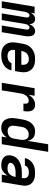

<svg xmlns="http://www.w3.org/2000/svg" viewBox="1108 -1884 783 3041"><g transform="rotate(90 1499.5 -363.5)"><path d="M-1 0 85 -520H191L181 -460Q189 -474 199 -486.5Q209 -499 222 -509Q235 -519 250 -523.5Q265 -528 280 -528Q299 -528 315 -521Q331 -514 341.5 -501Q352 -488 356.5 -471Q361 -454 362 -437Q369 -454 379 -470.5Q389 -487 403.5 -500.5Q418 -514 436 -521Q454 -528 472 -528Q490 -528 506 -521.5Q522 -515 532 -502Q542 -489 547 -472.5Q552 -456 553.5 -439Q555 -422 554 -404Q553 -386 550 -368L489 0H383L447 -386Q448 -395 447.5 -404.5Q447 -414 443 -422Q439 -430 431 -434.5Q423 -439 413 -439Q404 -439 395.5 -434Q387 -429 381 -421.5Q375 -414 370.5 -405Q366 -396 363 -387Q360 -378 358 -369Q356 -360 355 -351L297 0H191L255 -386Q256 -395 255.5 -404.5Q255 -414 251 -422Q247 -430 239 -434.5Q231 -439 221 -439Q212 -439 204 -434Q196 -429 189.5 -421.5Q183 -414 179 -405Q175 -396 172 -387Q169 -378 166.5 -369Q164 -360 163 -351L105 0Z M853 8Q821 8 790 2.5Q759 -3 733 -18Q707 -33 688 -56Q669 -79 659.5 -108Q650 -137 650 -169Q650 -201 655 -233L672 -333Q676 -360 686 -387Q696 -414 713.5 -438Q731 -462 755.5 -480Q780 -498 807 -509Q834 -520 861.5 -524Q889 -528 917 -528Q949 -528 980 -522.5Q1011 -517 1038 -502.5Q1065 -488 1084.5 -464.5Q1104 -441 1113.5 -412.5Q1123 -384 1123.5 -351.5Q1124 -319 1118 -287L1105 -210H769Q767 -187 769.5 -164.5Q772 -142 784 -124.5Q796 -107 817.5 -99Q839 -91 862 -91Q879 -91 896.5 -93.5Q914 -96 930 -103Q946 -110 960 -124Q974 -138 977 -154H1094Q1089 -129 1076.5 -105Q1064 -81 1045.5 -61.5Q1027 -42 1003 -28Q979 -14 954 -6Q929 2 903.5 5Q878 8 853 8ZM786 -310H1004Q1007 -332 1004.5 -354.5Q1002 -377 991 -394.5Q980 -412 960 -420.5Q940 -429 917 -429Q895 -429 871.5 -422Q848 -415 829.5 -399Q811 -383 801 -361Q791 -339 787 -317Z M1290 0 1376 -520H1496L1479 -421Q1491 -444 1507.5 -464Q1524 -484 1545.5 -499Q1567 -514 1591 -521Q1615 -528 1639 -528Q1661 -528 1680.5 -521.5Q1700 -515 1713.5 -501Q1727 -487 1734 -467.5Q1741 -448 1743 -427.5Q1745 -407 1743.5 -385.5Q1742 -364 1738 -343H1618Q1620 -352 1621 -361.5Q1622 -371 1621.5 -380Q1621 -389 1618.5 -397.5Q1616 -406 1611 -413Q1606 -420 1598 -423.5Q1590 -427 1580 -427Q1565 -427 1549.5 -423Q1534 -419 1520 -409.5Q1506 -400 1495.5 -387Q1485 -374 1477.5 -359.5Q1470 -345 1466 -329.5Q1462 -314 1459 -299L1410 0Z M2002 8Q1973 8 1946.5 0Q1920 -8 1900 -25.5Q1880 -43 1868.5 -67.5Q1857 -92 1852.5 -119.5Q1848 -147 1849 -175.5Q1850 -204 1855 -233L1872 -333Q1876 -357 1883 -380.5Q1890 -404 1901.5 -426.5Q1913 -449 1930 -468.5Q1947 -488 1968 -502Q1989 -516 2013.5 -522Q2038 -528 2062 -528Q2089 -528 2115.5 -521Q2142 -514 2161.5 -497.5Q2181 -481 2193.5 -457.5Q2206 -434 2210 -408L2264 -735H2384L2263 0H2143L2156 -82Q2144 -62 2127.5 -44Q2111 -26 2090.5 -14Q2070 -2 2047 3Q2024 8 2002 8ZM2053 -93Q2073 -93 2094 -98Q2115 -103 2132.5 -116.5Q2150 -130 2160.5 -149.5Q2171 -169 2174 -190L2191 -290Q2193 -306 2194.5 -322Q2196 -338 2193.5 -353Q2191 -368 2185 -382.5Q2179 -397 2169 -407.5Q2159 -418 2143.5 -422.5Q2128 -427 2112 -427Q2090 -427 2068 -420Q2046 -413 2029 -397Q2012 -381 2002.5 -359.5Q1993 -338 1989 -317L1973 -217Q1969 -194 1969.5 -171.5Q1970 -149 1980.5 -130.5Q1991 -112 2010.5 -102.5Q2030 -93 2053 -93Z M2601 8Q2578 8 2555.5 5Q2533 2 2513.5 -6Q2494 -14 2477.5 -27.5Q2461 -41 2451 -59.5Q2441 -78 2439 -100.5Q2437 -123 2441 -145Q2446 -174 2459.5 -201.5Q2473 -229 2496.5 -250Q2520 -271 2547.5 -284Q2575 -297 2604 -305Q2633 -313 2661 -315.5Q2689 -318 2718 -318H2797L2801 -337Q2804 -357 2799.5 -375.5Q2795 -394 2781.5 -406.5Q2768 -419 2749.5 -424Q2731 -429 2711 -429Q2695 -429 2678 -426.5Q2661 -424 2644.5 -416.5Q2628 -409 2615.5 -395.5Q2603 -382 2600 -366H2483Q2487 -390 2499 -414Q2511 -438 2529.5 -458Q2548 -478 2571 -492Q2594 -506 2619 -514Q2644 -522 2669 -525Q2694 -528 2719 -528Q2748 -528 2777 -523.5Q2806 -519 2831 -508Q2856 -497 2876 -478Q2896 -459 2907 -433.5Q2918 -408 2919.5 -379Q2921 -350 2916 -321L2863 0H2745L2760 -94Q2748 -72 2731 -52.5Q2714 -33 2693 -18.5Q2672 -4 2648 2Q2624 8 2601 8ZM2651 -91Q2674 -91 2698 -99.5Q2722 -108 2739 -125.5Q2756 -143 2766 -166Q2776 -189 2780 -212L2781 -219H2718Q2703 -219 2688 -218Q2673 -217 2657.5 -214Q2642 -211 2626.5 -206.5Q2611 -202 2596.5 -193.5Q2582 -185 2571.5 -172Q2561 -159 2559 -144Q2557 -133 2561 -124Q2565 -115 2573 -109Q2581 -103 2590.5 -99.5Q2600 -96 2609.5 -94.5Q2619 -93 2630 -92Q2641 -91 2651 -91Z"/></g></svg>

Font: Iosevka Extended Oblique
Style: Bold
Weight: 700
Width: 7
Italic angle: -9°
Monospace: yes
Designer: Belleve Invis
Foundry: Belleve Invis
Version: Version 32.5.0; ttfautohint (v1.8.4)